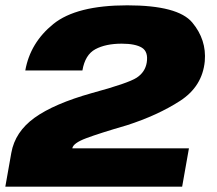

<svg xmlns="http://www.w3.org/2000/svg" viewBox="-37 -701 816 721"><path d="M-17 0 5.5 -127Q19.5 -206 92.8 -258.8Q166 -311.5 308 -351.5Q444.5 -388.5 476.2 -409.2Q508 -430 514 -466Q520.5 -506.5 496 -521.8Q471.5 -537 420 -537Q360 -537 321.2 -516.2Q282.5 -495.5 272.5 -436.5H58Q76.5 -540.5 163.2 -610.8Q250 -681 441 -681Q631.5 -681 685.2 -616.2Q739 -551.5 732 -471Q723 -376.5 639.2 -322.2Q555.5 -268 439 -230.5Q336 -200.5 286.8 -182Q237.5 -163.5 234.5 -144H672.5L647 0Z"/></svg>

Font: Anybody ExtraExpanded ExtraBold
Style: Italic
Weight: 800
Width: 8
Italic angle: -10°
Designer: Tyler Finck
Foundry: Etcetera Type Company
Version: Version 1.010; ttfautohint (v1.8.3) -l 8 -r 50 -G 200 -x 14 